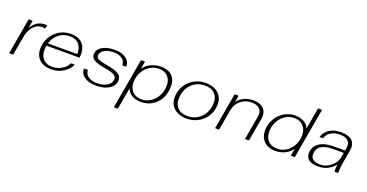

<svg xmlns="http://www.w3.org/2000/svg" viewBox="-37 -1466 4658 2440"><g transform="rotate(20 2292.5 -246.5)"><path d="M113 -490H167L149 -383Q178 -439 225 -469.5Q272 -500 330 -500Q352 -500 363 -496L346 -448Q332 -456 305 -456Q240 -456 191 -401Q142 -346 126 -255L81 0H27Z M890 -300Q890 -278 887 -252H439Q434 -220 434 -193Q434 -115 477.5 -69.5Q521 -24 598 -24Q667 -24 726 -59Q785 -94 809 -149H861Q828 -76 756.5 -33Q685 10 596 10Q495 10 437 -44Q379 -98 379 -189Q379 -275 419.5 -346.5Q460 -418 530 -459Q600 -500 684 -500Q782 -500 836 -447.5Q890 -395 890 -300ZM844 -286Q846 -372 803.5 -419Q761 -466 677 -466Q595 -466 533 -417Q471 -368 447 -286Z M987 -143H1040Q1040 -89 1084.5 -56.5Q1129 -24 1206 -24Q1289 -24 1343 -58.5Q1397 -93 1397 -148Q1397 -183 1360 -203.5Q1323 -224 1238 -238Q1131 -255 1086.5 -282Q1042 -309 1042 -353Q1042 -420 1106 -460Q1170 -500 1276 -500Q1373 -500 1428.5 -459Q1484 -418 1484 -347H1431Q1431 -401 1388.5 -433.5Q1346 -466 1274 -466Q1224 -466 1183.5 -452Q1143 -438 1120 -413.5Q1097 -389 1097 -358Q1097 -338 1111.5 -325Q1126 -312 1162 -301.5Q1198 -291 1267 -279Q1363 -262 1407.5 -232.5Q1452 -203 1452 -154Q1452 -105 1420.5 -68Q1389 -31 1332.5 -10.5Q1276 10 1203 10Q1104 10 1045.5 -31.5Q987 -73 987 -143Z M1632 -490H1686L1668 -389Q1705 -441 1768 -470.5Q1831 -500 1902 -500Q1998 -500 2051 -449Q2104 -398 2104 -307Q2104 -216 2066.5 -144Q2029 -72 1962 -31Q1895 10 1811 10Q1739 10 1689 -19Q1639 -48 1618 -103L1566 190H1512ZM2050 -298Q2050 -375 2006 -420.5Q1962 -466 1887 -466Q1820 -466 1762.5 -429.5Q1705 -393 1671.5 -330.5Q1638 -268 1638 -194Q1638 -116 1683 -70Q1728 -24 1806 -24Q1872 -24 1928 -61Q1984 -98 2017 -161Q2050 -224 2050 -298Z M2195 -193Q2195 -278 2236 -348.5Q2277 -419 2348.5 -459.5Q2420 -500 2508 -500Q2578 -500 2630.5 -474.5Q2683 -449 2711.5 -403.5Q2740 -358 2740 -297Q2740 -212 2699 -141.5Q2658 -71 2587 -30.5Q2516 10 2428 10Q2358 10 2305.5 -15Q2253 -40 2224 -86Q2195 -132 2195 -193ZM2686 -298Q2686 -377 2639 -421.5Q2592 -466 2507 -466Q2433 -466 2374.5 -430.5Q2316 -395 2283 -332.5Q2250 -270 2250 -192Q2250 -113 2297 -68.5Q2344 -24 2429 -24Q2502 -24 2560.5 -59.5Q2619 -95 2652.5 -157.5Q2686 -220 2686 -298Z M2898 -490H2952L2937 -400Q2970 -447 3027.5 -473.5Q3085 -500 3150 -500Q3234 -500 3281 -460.5Q3328 -421 3328 -352Q3328 -334 3325 -314L3270 0H3216L3273 -324Q3276 -339 3276 -354Q3276 -406 3240.5 -436Q3205 -466 3138 -466Q3053 -466 2991.5 -414.5Q2930 -363 2915 -279L2866 0H2812Z M3418 -190Q3418 -274 3458 -345Q3498 -416 3566 -458Q3634 -500 3714 -500Q3784 -500 3834 -472Q3884 -444 3905 -393L3956 -683H4010L3890 0H3836L3853 -99Q3816 -47 3757 -18.5Q3698 10 3628 10Q3532 10 3475 -44.5Q3418 -99 3418 -190ZM3883 -293Q3883 -372 3837.5 -419Q3792 -466 3714 -466Q3648 -466 3593 -429.5Q3538 -393 3505.5 -331Q3473 -269 3473 -196Q3473 -118 3517.5 -71Q3562 -24 3639 -24Q3706 -24 3762 -60Q3818 -96 3850.5 -158Q3883 -220 3883 -293Z M4040 -108Q4040 -197 4110 -247.5Q4180 -298 4306 -298H4462L4468 -335Q4470 -345 4470 -363Q4470 -413 4435 -439.5Q4400 -466 4332 -466Q4260 -466 4210.5 -435Q4161 -404 4144 -348H4097Q4120 -421 4183 -460.5Q4246 -500 4338 -500Q4428 -500 4476 -464Q4524 -428 4524 -361Q4524 -344 4521 -324L4492 -160Q4484 -112 4480.5 -77.5Q4477 -43 4477 0H4426Q4424 -51 4430 -98Q4346 10 4205 10Q4124 10 4082 -20.5Q4040 -51 4040 -108ZM4446 -205 4456 -264H4314Q4095 -264 4095 -115Q4095 -69 4128.5 -45.5Q4162 -22 4227 -22Q4276 -22 4323.5 -47Q4371 -72 4404.5 -114Q4438 -156 4446 -205Z"/></g></svg>

Font: Fahkwang ExtraLight
Style: Italic
Weight: 275
Italic angle: -10°
Designer: Suppakit Chalermlarp | Katatrad Co.,Ltd.
Foundry: Cadson Demak Co.,Ltd.
Version: Version 1.000; ttfautohint (v1.6)